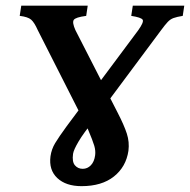

<svg xmlns="http://www.w3.org/2000/svg" viewBox="-20 -635 663 670"><path d="M617.7 -579.6Q596.7 -576.2 585.4 -572Q574.2 -567.9 565.2 -558.3Q556.2 -548.8 541.5 -528.8L308.1 -215.3Q272 -171.4 254.4 -141.6Q236.8 -111.8 234.9 -98.1Q231 -70.3 241.5 -58.1Q252 -45.9 268.6 -45.9Q285.2 -45.9 297.1 -58.3Q309.1 -70.8 312 -93.3Q314 -108.9 309.1 -126Q304.2 -143.1 286.1 -186L111.8 -529.8Q100.1 -556.2 88.9 -566.2Q77.6 -576.2 48.8 -579.6L54.2 -615.2H286.1L280.8 -579.6Q243.2 -574.7 237.3 -565.4Q231.4 -556.2 243.2 -529.8L390.1 -242.7Q413.1 -198.2 422.6 -168.7Q432.1 -139.2 428.2 -108.9Q419.9 -52.7 377.4 -19Q335 14.6 264.6 14.6Q210 14.6 179.9 -13.7Q149.9 -42 156.2 -89.8Q159.7 -114.3 172.4 -135.5Q185.1 -156.7 212.9 -194.8L461.9 -528.8Q482.9 -558.1 477.8 -566.2Q472.7 -574.2 438 -579.6L443.4 -615.2H623Z"/></svg>

Font: Gentium Plus
Style: Bold Italic
Weight: 700
Italic angle: -8°
Designer: Victor Gaultney, Annie Olsen, Iska Routamaa, Becca Hirsbrunner
Foundry: SIL International
Version: Version 6.101